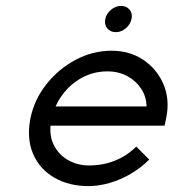

<svg xmlns="http://www.w3.org/2000/svg" viewBox="-20 -624 588 651"><path d="M280 7Q214 7 164.5 -21.5Q115 -50 92.5 -101.5Q70 -153 83 -222Q96 -286 137 -338Q178 -390 236 -421Q294 -452 358 -452Q420 -452 466 -421Q512 -390 534 -339Q556 -288 544 -226L538 -198H120L135 -263H477Q476 -297 458.5 -323.5Q441 -350 411.5 -366Q382 -382 344 -382Q297 -382 257 -360Q217 -338 190 -300.5Q163 -263 154 -216Q145 -170 161 -135.5Q177 -101 209.5 -82Q242 -63 282 -63Q313 -63 341 -70Q369 -77 394.5 -91Q420 -105 442 -127L486 -83Q458 -55 423 -34.5Q388 -14 351 -3.5Q314 7 280 7ZM373 -515Q354 -515 343.5 -528Q333 -541 337 -560Q341 -578 356.5 -591Q372 -604 390 -604Q409 -604 419.5 -591Q430 -578 426 -560Q422 -541 406.5 -528Q391 -515 373 -515Z"/></svg>

Font: Teachers
Style: Italic
Weight: 400
Italic angle: -11°
Designer: Alfredo Marco Pradil, Chank Diesel
Version: Version 1.001